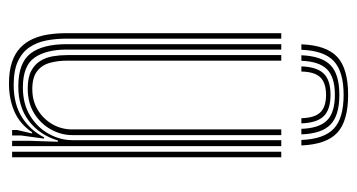

<svg xmlns="http://www.w3.org/2000/svg" viewBox="-204 -585 796 428"><g transform="rotate(90 194.0 -371.0)"><path d="M191.5 -749Q249.8 -749 275.9 -724.8Q302 -700.5 304.2 -644.8H292Q290 -695.2 266.8 -717.1Q243.5 -739 191.5 -739Q139.8 -739 116.2 -717.1Q92.8 -695.2 91 -644.8H78.8Q80.8 -700.5 106.9 -724.8Q133 -749 191.5 -749ZM191.5 -729.5Q237 -729.5 257.5 -709.9Q278 -690.2 279.5 -644.8H267.2Q265.8 -684.8 248.2 -702.1Q230.8 -719.5 191.5 -719.5Q152.2 -719.5 134.6 -702.1Q117 -684.8 115.5 -644.8H103.2Q105 -690.2 125.4 -709.9Q145.8 -729.5 191.5 -729.5ZM191.5 -709.8Q224.2 -709.8 239 -694.6Q253.8 -679.5 255 -644.8H243.5Q242.8 -674.2 230.5 -687Q218.2 -699.8 191.5 -699.8Q164.8 -699.8 152.4 -687Q140 -674.2 139.5 -644.8H128Q129.2 -679.5 144 -694.6Q158.8 -709.8 191.5 -709.8ZM166.2 7Q138 7 118.2 0.2Q98.5 -6.5 86 -18.6Q73.5 -30.8 66.5 -46.8Q59.5 -62.8 56.8 -81.2Q54 -99.8 54 -119.5V-600H66.2V-120.5Q66.2 -97.5 70.2 -76.5Q74.2 -55.5 85.2 -39Q96.2 -22.5 116.5 -13Q136.8 -3.5 169.2 -3.5Q212.5 -3.5 241.6 -22.1Q270.8 -40.8 286 -71.2H289L282 -20V0H269.8V-11L277.5 -44.5H274.8Q256 -16.8 228.2 -4.9Q200.5 7 166.2 7ZM318.2 0V-600H330.5V0ZM177.2 -34.8Q153 -34.8 138.2 -42.5Q123.5 -50.2 115.8 -62.9Q108 -75.5 105.4 -91.2Q102.8 -107 102.8 -123V-600H115.2V-123.2Q115.2 -101.5 120.2 -83.8Q125.2 -66 139 -55.5Q152.8 -45 178.5 -45Q204.8 -45 225 -57.2Q245.2 -69.5 256.9 -89.8Q268.5 -110 268.5 -134V-600H281.2V-134.5Q281.2 -109.5 268.6 -86.6Q256 -63.8 232.8 -49.2Q209.5 -34.8 177.2 -34.8ZM172 -13.8Q120 -14 99.2 -41.1Q78.5 -68.2 78.5 -121V-600H90.5V-121.8Q90.5 -76 108.5 -50Q126.5 -24 175 -24Q211.8 -24 238.1 -40.2Q264.5 -56.5 278.5 -82Q292.5 -107.5 292.5 -135V-600H305.8V0H293.8V-37.2L296 -102H293.2Q281 -61.5 249.8 -37.5Q218.5 -13.5 172 -13.8Z"/></g></svg>

Font: Big Shoulders Inline Text Thin Light
Style: Regular
Weight: 300
Version: Version 2.002